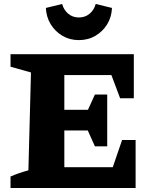

<svg xmlns="http://www.w3.org/2000/svg" viewBox="-20 -947 767 967"><path d="M595 -242H663V0H33V-58Q56 -68 78 -75.5Q100 -83 123 -89L136 -582L33 -611V-674H654V-452H585L541 -569H229L304 -644V-394H423L458 -471H520V-210H458L422 -290H304V-30L229 -105H548ZM377 -745Q331 -745 294 -767Q257 -789 235 -825.5Q213 -862 211 -907L293 -927Q301 -897 323.5 -878Q346 -859 377 -859Q409 -859 431.5 -878Q454 -897 462 -927L544 -907Q542 -861 520 -825Q498 -789 461 -767Q424 -745 377 -745Z"/></svg>

Font: Piazzolla Thin Black
Style: Regular
Weight: 900
Version: Version 2.005